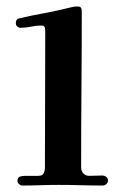

<svg xmlns="http://www.w3.org/2000/svg" viewBox="-20 -572 390 594"><path d="M314 -14Q314 -7 309 -2.5Q304 2 297 2Q263 2 229.5 1Q196 0 161 0Q133 0 105 1Q77 2 48 2Q44 2 39 -2.5Q34 -7 34 -12Q34 -23 41.5 -25.5Q49 -28 57 -28H98Q111 -28 115 -35.5Q119 -43 119 -54Q119 -159 119.5 -264Q120 -369 120 -474Q120 -481 118.5 -487Q117 -493 108 -493Q92 -493 76 -489.5Q60 -486 43 -486Q38 -486 33.5 -490Q29 -494 29 -500Q29 -508 32.5 -511.5Q36 -515 43 -516Q77 -524 110.5 -530Q144 -536 177 -544Q187 -546 198 -549Q209 -552 219 -552Q228 -552 230.5 -548Q233 -544 233 -536Q233 -415 232 -294.5Q231 -174 231 -54Q231 -43 238 -35.5Q245 -28 256 -28Q267 -28 276.5 -28.5Q286 -29 296 -29Q303 -29 308.5 -25Q314 -21 314 -14Z"/></svg>

Font: Kaisei Decol
Style: Bold
Weight: 700
Designer: Font-Kai, 金井和夫
Foundry: KAZUO KANAI
Version: Version 5.003